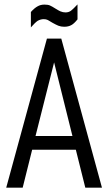

<svg xmlns="http://www.w3.org/2000/svg" viewBox="-20 -869 501 889"><path d="M331.1 -175.8H128.9L85 0H8.8L197.3 -690.4H263.7L452.1 0H375ZM315.4 -239.3 230.5 -580.1 144.5 -239.3ZM123 -813.5Q139.6 -832 154.3 -839.8Q168 -847.7 185.5 -847.7Q202.1 -847.7 210.9 -843.8Q221.7 -838.9 235.4 -830.1Q249 -821.3 259.8 -816.4Q271.5 -811.5 283.2 -811.5Q297.9 -811.5 308.6 -819.3Q313.5 -823.2 321.3 -830.6Q329.1 -837.9 338.9 -848.6V-779.3Q322.3 -758.8 310.5 -752.9Q296.9 -745.1 277.3 -745.1Q262.7 -745.1 250 -750Q244.1 -752 237.3 -755.9Q230.5 -759.8 222.7 -763.7Q215.8 -767.6 210.4 -771Q205.1 -774.4 201.2 -776.4Q193.4 -780.3 182.6 -780.3Q168 -780.3 154.3 -772.5Q142.6 -764.6 123 -742.2Z"/></svg>

Font: Dinish Condensed
Style: Regular
Weight: 400
Width: 3
Designer: Bert Driehuis
Foundry: Playbeing
Version: Version 3.006; git-39231f3c-release